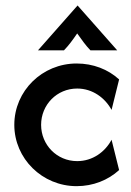

<svg xmlns="http://www.w3.org/2000/svg" viewBox="-20 -655 467 687"><path d="M116 -475H209C226.4 -493.1 239.6 -511.1 256.2 -535.4C273.6 -511.1 286.1 -493.1 303.5 -475H399.3L257.6 -635.4ZM254.2 11.1C313.2 11.1 366.7 -10.4 406.2 -46.5L379.2 -154.9C356.2 -111.8 311.8 -78.5 256.2 -78.5C183.3 -78.5 127.1 -136.8 127.1 -208.3C127.1 -279.9 183.3 -338.2 256.2 -338.2C311.8 -338.2 356.2 -304.2 379.2 -261.8L406.2 -370.8C366.7 -406.9 313.2 -427.8 254.2 -427.8C131.2 -427.8 31.2 -329.9 31.2 -208.3C31.2 -87.5 131.2 11.1 254.2 11.1Z"/></svg>

Font: Afacad Medium
Style: Regular
Weight: 500
Designer: Kristian Moeller
Foundry: Dicotype
Version: Version 1.000